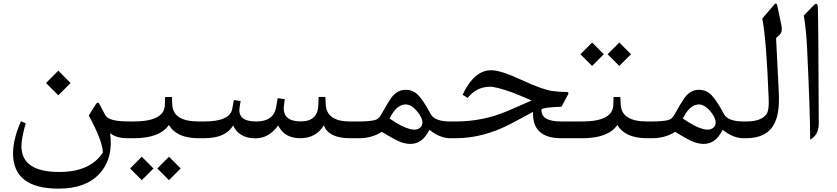

<svg xmlns="http://www.w3.org/2000/svg" viewBox="-20 -802 4855 1114"><path d="M318.4 -392.1 389.6 -320.3 318.4 -249 247.1 -320.3ZM736.8 0H720.7Q653.8 0 618.7 -29.8Q639.2 115.7 557.6 205.1Q478 292.5 320.8 292.5Q56.2 292.5 55.7 88.9Q55.7 5.4 101.6 -98.6L129.4 -86.9Q105 -2.9 104.5 43.9Q103 196.8 326.2 195.8Q504.4 194.8 577.1 82.5Q574.2 13.7 495.1 -131.8L536.1 -197.3Q547.9 -215.8 557.1 -197.8Q581.1 -150.9 592.8 -131.3Q612.8 -98.6 715.8 -97.7L736.8 -97.2Q755.4 -96.7 755.4 -49.8V-46.4Q755.4 0 736.8 0Z M1132.3 0Q1004.9 0 960 -77.1Q907.2 0 756.3 0H731.4Q692.9 0 692.9 -45.9V-50.8Q692.9 -97.2 731.4 -97.2H754.4Q934.1 -97.2 936.5 -193.4L938 -239.3H977.1L979.5 -194.8Q984.4 -97.2 1132.3 -97.2H1143.1Q1162.1 -97.2 1162.1 -49.8V-46.4Q1162.1 0 1143.1 0ZM960.4 107.4 1028.3 175.3 960.4 243.2 892.6 175.3ZM802.7 107.4 870.6 175.3 802.7 243.2 734.9 175.3Z M2011.2 0Q1887.2 0 1858.9 -74.7Q1813.5 0 1722.2 0Q1629.9 0 1594.2 -74.2Q1539.6 1 1461.9 0.5Q1366.2 0 1333 -74.2Q1289.1 0 1164.6 0H1138.2Q1099.6 0 1099.6 -45.9V-50.8Q1099.6 -97.2 1138.2 -97.2H1164.6Q1314.5 -97.2 1327.6 -170.9L1336.9 -221.7L1376 -215.8L1370.1 -177.7Q1357.9 -97.2 1466.3 -97.2Q1567.9 -96.7 1582.5 -181.6L1591.3 -232.4L1632.3 -226.6L1627.4 -188Q1616.7 -97.7 1725.6 -97.7Q1824.7 -97.7 1827.1 -193.8L1828.6 -239.7H1867.7L1870.1 -195.3Q1875 -97.2 2011.2 -97.2H2043.9Q2063 -97.2 2063 -49.8V-46.4Q2063 0 2043.9 0Z M2591.3 -97.2Q2591.3 -97.2 2601.6 -97.2Q2620.6 -97.2 2620.6 -49.8V-46.4Q2620.6 0 2601.6 0H2591.8Q2532.2 0 2471.7 -48.8Q2451.2 -11.2 2432.1 5.9Q2383.8 48.8 2309.1 23.9Q2276.4 12.7 2195.8 -37.1Q2136.7 0 2063 0H2038.6Q2000 0 2000 -45.9V-50.8Q2000 -97.2 2038.6 -97.2H2061.5Q2116.7 -97.2 2152.3 -104.5Q2176.3 -109.9 2190.9 -135.7Q2229 -204.6 2249 -232.9Q2280.3 -275.9 2321.8 -280.3Q2373 -285.6 2407.7 -249Q2437 -218.3 2478 -141.6Q2501.5 -97.2 2591.3 -97.2ZM2240.2 -114.3Q2382.8 -16.6 2422.9 -66.9Q2444.8 -95.7 2407.2 -147Q2352.1 -221.7 2292.5 -182.6Q2266.1 -165.5 2240.2 -114.3Z M3237.3 -97.2Q3237.3 -97.2 3338.9 -97.2Q3357.9 -97.2 3357.9 -49.8V-46.4Q3357.9 0 3338.9 0H3237.3Q3066.4 0 3072.8 -152.8Q3012.2 -120.1 2951.7 -87.9Q2787.6 0 2624 0H2596.7Q2558.1 0 2558.1 -45.9V-50.8Q2558.1 -97.2 2596.7 -97.2H2624Q2784.7 -97.2 2926.3 -158.7L3064.5 -218.8Q2981.4 -254.9 2956.1 -264.2Q2860.4 -298.8 2822.3 -298.8Q2744.1 -297.9 2693.4 -233.9L2664.1 -252Q2731 -395.5 2831.1 -394.5Q2886.2 -394 3006.8 -337.9Q3128.9 -281.2 3185.5 -273.9Q3223.6 -268.6 3268.6 -268.1Q3283.2 -268.1 3275.9 -253.9L3237.8 -182.6Q3137.7 -179.2 3122.1 -168.5Q3115.7 -97.2 3237.3 -97.2Z M3734.4 0Q3606.9 0 3562 -77.1Q3509.3 0 3358.4 0H3333.5Q3294.9 0 3294.9 -45.9V-50.8Q3294.9 -97.2 3333.5 -97.2H3356.4Q3536.1 -97.2 3538.6 -193.4L3540 -239.3H3579.1L3581.5 -194.8Q3586.4 -97.2 3734.4 -97.2H3745.1Q3764.2 -97.2 3764.2 -49.8V-46.4Q3764.2 0 3745.1 0ZM3573.2 -555.2 3641.1 -487.3 3573.2 -419.4 3505.4 -487.3ZM3415.5 -555.2 3483.4 -487.3 3415.5 -419.4 3347.7 -487.3Z M4293 -97.2Q4293 -97.2 4303.2 -97.2Q4322.3 -97.2 4322.3 -49.8V-46.4Q4322.3 0 4303.2 0H4293.5Q4233.9 0 4173.3 -48.8Q4152.8 -11.2 4133.8 5.9Q4085.4 48.8 4010.7 23.9Q3978 12.7 3897.5 -37.1Q3838.4 0 3764.6 0H3740.2Q3701.7 0 3701.7 -45.9V-50.8Q3701.7 -97.2 3740.2 -97.2H3763.2Q3818.4 -97.2 3854 -104.5Q3877.9 -109.9 3892.6 -135.7Q3930.7 -204.6 3950.7 -232.9Q3981.9 -275.9 4023.4 -280.3Q4074.7 -285.6 4109.4 -249Q4138.7 -218.3 4179.7 -141.6Q4203.1 -97.2 4293 -97.2ZM3941.9 -114.3Q4084.5 -16.6 4124.5 -66.9Q4146.5 -95.7 4108.9 -147Q4053.7 -221.7 3994.1 -182.6Q3967.8 -165.5 3941.9 -114.3Z M4308.6 0Q4308.6 0 4298.3 0Q4259.8 0 4259.8 -45.9V-50.8Q4259.8 -97.2 4298.3 -97.2H4308.6Q4397.9 -97.2 4427.7 -140.6Q4442.9 -162.1 4439.9 -229.5Q4426.8 -573.7 4402.8 -694.3L4473.6 -776.9Q4485.4 -790.5 4490.2 -767.6L4513.7 -655.8Q4521.5 -618.7 4504.9 -602.1L4482.9 -580.6L4498.5 -267.6Q4504.9 -148.4 4474.1 -86.9Q4431.2 0 4308.6 0Z M4725.1 -759.8Q4728.5 -682.1 4730.5 -86.9Q4730.5 -17.6 4680.7 7.8Q4680.7 -143.1 4663.1 -517.1Q4658.2 -626 4643.6 -712.4L4701.7 -771.5Q4723.1 -793 4725.1 -759.8Z"/></svg>

Font: Parastoo WOL
Style: WOL
Weight: 400
Foundry: Saber Rastikerdar (saber.rastikerdar@gmail.com)
Version: Version 1.0.0-alpha5